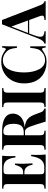

<svg xmlns="http://www.w3.org/2000/svg" viewBox="1152 -1914 776 3121"><g transform="rotate(-90 1540.5 -354.0)"><path d="M588.9 0H34.2V-20Q66.9 -22 82.5 -28.1Q98.1 -34.2 103.5 -51Q108.9 -67.9 108.9 -106V-602.1Q108.9 -640.1 103.5 -657Q98.1 -673.8 82.5 -679.9Q66.9 -686 34.2 -688V-708H568.8Q562 -625 562 -560.1Q562 -516.1 564.9 -492.2H542Q526.9 -599.1 488 -642.1Q449.2 -685.1 377.9 -685.1H336.9Q306.2 -685.1 292 -679.9Q277.8 -674.8 272.9 -660.4Q268.1 -646 268.1 -613.8V-366.2H299.8Q353 -366.2 380.6 -405Q408.2 -443.8 418.9 -498H441.9Q439 -456.1 439 -403.8V-356Q439 -305.2 444.8 -213.9H421.9Q400.9 -346.2 299.8 -346.2H268.1V-94.2Q268.1 -62 272.9 -47.6Q277.8 -33.2 292 -28.1Q306.2 -22.9 336.9 -22.9H386.2Q457 -22.9 500.5 -71.5Q543.9 -120.1 562 -235.8H585Q582 -203.1 582 -151.9Q582 -60.1 588.9 0Z M901.9 -602.1V-356H944.8Q1026.9 -356 1057.4 -399.4Q1087.9 -442.9 1087.9 -522Q1087.9 -604 1058.8 -646Q1029.8 -688 963.9 -688Q937 -688 924.3 -680.9Q911.6 -673.8 906.7 -656Q901.9 -638.2 901.9 -602.1ZM966.8 -335.9H901.9V-106Q901.9 -67.9 907.2 -51Q912.6 -34.2 927.7 -28.1Q942.9 -22 976.6 -20V0H668V-20Q700.7 -22 716.3 -28.1Q731.9 -34.2 737.3 -51Q742.7 -67.9 742.7 -106V-602.1Q742.7 -640.1 737.3 -657Q731.9 -673.8 716.3 -679.9Q700.7 -686 668 -688V-708H976.6Q1114.7 -707 1184.3 -662.1Q1253.9 -617.2 1253.9 -533.2Q1253.9 -461.9 1201.9 -408Q1149.9 -354 1029.8 -339.8Q1119.6 -332 1167.5 -291Q1215.3 -250 1247.3 -154.1Q1279.3 -58.1 1295.4 -43.9Q1311.5 -29.8 1336.4 -20V0H1124Q1070.8 -180.7 1040.3 -258.3Q1009.8 -335.9 966.8 -335.9Z M1668.5 -688Q1634.8 -686 1619.6 -679.9Q1604.5 -673.8 1599.1 -657Q1593.8 -640.1 1593.8 -602.1V-106Q1593.8 -67.9 1599.1 -51Q1604.5 -34.2 1619.6 -28.1Q1634.8 -22 1668.5 -20V0H1359.9V-20Q1392.6 -22 1408.2 -28.1Q1423.8 -34.2 1429.2 -51Q1434.6 -67.9 1434.6 -106V-602.1Q1434.6 -640.1 1429.2 -657Q1423.8 -673.8 1408.2 -679.9Q1392.6 -686 1359.9 -688V-708H1668.5Z M2282.7 -657.2Q2293.5 -647.9 2301.8 -647.9Q2321.8 -647.9 2327.6 -708H2350.6Q2346.7 -640.1 2346.7 -465.8H2323.7Q2314.5 -540 2299.6 -579.1Q2284.7 -618.2 2248.5 -647Q2223.6 -670.9 2190.7 -683.3Q2157.7 -695.8 2121.6 -695.8Q2020.5 -695.8 1971.7 -597.4Q1922.9 -499 1922.9 -352.1Q1922.9 -206.1 1973.9 -107.9Q2024.9 -9.8 2125.5 -9.8Q2159.7 -9.8 2193.1 -22.5Q2226.6 -35.2 2249.5 -59.1Q2286.6 -86.9 2301 -128.9Q2315.4 -170.9 2323.7 -252H2346.7Q2346.7 -70.8 2350.6 0H2327.6Q2324.7 -32.2 2319.1 -45.7Q2313.5 -59.1 2303.7 -59.1Q2295.9 -59.1 2282.7 -50.8Q2237.8 -19 2196.8 -2.4Q2155.8 14.2 2097.7 14.2Q1991.7 14.2 1912.1 -28.8Q1832.5 -71.8 1788.6 -153.3Q1744.6 -234.9 1744.6 -348.1Q1744.6 -458 1789.6 -543Q1834.5 -627.9 1915 -675Q1995.6 -722.2 2098.6 -722.2Q2158.7 -722.2 2200.7 -705.1Q2242.7 -688 2282.7 -657.2Z M3080.6 -20V0H2776.9V-20Q2814.9 -22 2830.8 -29.5Q2846.7 -37.1 2846.7 -56.2Q2846.7 -74.2 2835 -104L2774.9 -268.1H2556.6L2530.8 -199.2Q2502.9 -127 2502.9 -87.9Q2502.9 -50.8 2525.4 -36.4Q2547.9 -22 2591.8 -20V0H2391.6V-20Q2440.9 -28.8 2477.5 -125L2705.6 -710H2774.9L3017.6 -84Q3030.8 -50.8 3047.9 -35.9Q3064.9 -21 3080.6 -20ZM2767.6 -288.1 2668.9 -558.1 2564.9 -288.1Z"/></g></svg>

Font: Neothic
Style: Regular
Weight: 400
Designer: Vasily Draigo aka Daymarius
Foundry: Vasily Draigo aka Daymarius
Version: Version 1.00 May 8, 2019, initial release